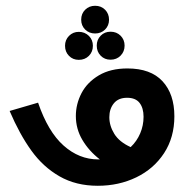

<svg xmlns="http://www.w3.org/2000/svg" viewBox="-20 -622 640 648"><path d="M12.5 -247.5 108.5 -275.5Q142 -177.5 194.5 -130.8Q247 -84 311.5 -84H317Q280 -112.5 258 -149.8Q236 -187 236 -230.5Q236 -271 255.2 -307.8Q274.5 -344.5 313.8 -367.8Q353 -391 410 -391Q488.5 -391 528.5 -347.8Q568.5 -304.5 568.5 -229.5Q568.5 -158.5 533.8 -105.2Q499 -52 440 -23.5Q381 5 310 5Q236.5 5 181 -26.8Q125.5 -58.5 85.8 -113.8Q46 -169 12.5 -247.5ZM421 -125.5Q442 -145.5 453.2 -172Q464.5 -198.5 464.5 -228Q464.5 -257.5 451 -274.8Q437.5 -292 409 -292Q379.5 -292 364.2 -273.2Q349 -254.5 349 -226.5Q349 -197.5 365.8 -170.2Q382.5 -143 421 -125.5ZM254 -555.5Q254 -576 267.5 -589.2Q281 -602.5 301 -602.5Q321.5 -602.5 334.8 -589Q348 -575.5 348 -555.5Q348 -535.5 334.5 -522.2Q321 -509 301 -509Q281 -509 267.5 -522.2Q254 -535.5 254 -555.5ZM199.5 -467.5Q199.5 -487.5 213 -501Q226.5 -514.5 246 -514.5Q266 -514.5 279.8 -501Q293.5 -487.5 293.5 -467.5Q293.5 -447 280 -433.5Q266.5 -420 246 -420Q226 -420 212.8 -433.5Q199.5 -447 199.5 -467.5ZM306.5 -468Q306.5 -488 319.8 -501.5Q333 -515 353 -515Q373.5 -515 387 -501.5Q400.5 -488 400.5 -468Q400.5 -448 387 -434.2Q373.5 -420.5 353 -420.5Q333 -420.5 319.8 -434Q306.5 -447.5 306.5 -468Z"/></svg>

Font: JuliaMono SemiBold
Style: Regular
Weight: 600
Monospace: yes
Designer: cormullion
Foundry: corm
Version: Version 0.055; ttfautohint (v1.8.4)